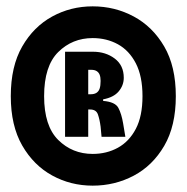

<svg xmlns="http://www.w3.org/2000/svg" viewBox="-20 -737 588 605"><path d="M272 -152Q203 -152 144.5 -184Q86 -216 50 -278.5Q14 -341 14 -434Q14 -528 50 -590.5Q86 -653 144.5 -685Q203 -717 272 -717Q342 -717 401.5 -685Q461 -653 497.5 -590.5Q534 -528 534 -434Q534 -340 497.5 -277.5Q461 -215 401.5 -183.5Q342 -152 272 -152ZM272 -252Q316 -252 351.5 -271.5Q387 -291 408 -331Q429 -371 429 -434Q429 -497 408 -537.5Q387 -578 351.5 -597.5Q316 -617 272 -617Q208 -617 163.5 -573Q119 -529 119 -434Q119 -340 163.5 -296Q208 -252 272 -252ZM185 -306V-574H273Q313 -574 341.5 -552.5Q370 -531 370 -492Q370 -468 354 -449Q338 -430 305 -424V-419Q343 -416 353 -397Q363 -378 368 -348L375 -306H300L297 -338Q294 -361 288.5 -376.5Q283 -392 264 -392H258V-306ZM258 -440H266Q277 -440 284 -444.5Q291 -449 294 -458Q297 -467 297 -482Q297 -494 294 -501.5Q291 -509 284.5 -513Q278 -517 268 -517H258Z"/></svg>

Font: Bricolage Grotesque 48pt Condensed ExtraBold
Style: Regular
Weight: 800
Width: 3
Designer: Mathieu Triay
Foundry: Atelier Triay
Version: Version 1.001;gftools[0.9.33.dev8+g029e19f]